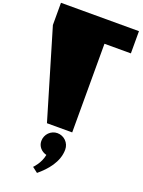

<svg xmlns="http://www.w3.org/2000/svg" viewBox="-300 -1363 1496 2015"><g transform="rotate(20 447.5 -356.0)"><path d="M12 -990 306 0H588V-990H883V-1238H12ZM446 60C521 60 581 120 581 195C581 335 480 448 386 526L326 480C326 480 396 413 414 315C357 301 314 255 314 195C314 120 374 60 446 60Z"/></g></svg>

Font: Hussar Dziwak
Style: Regular
Weight: 400
Version: Version 1.022